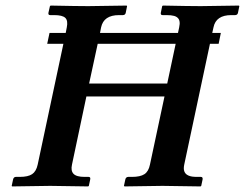

<svg xmlns="http://www.w3.org/2000/svg" viewBox="-20 -667 879 689"><path d="M623 -568.8Q624.5 -575.7 624.8 -581.3Q625 -586.9 624 -591.6Q623 -596.2 620.6 -599.6Q618.2 -603 614.3 -605.7Q610.4 -608.4 605 -609.9Q599.6 -611.3 592.8 -612.1Q585.9 -612.8 577.1 -612.8H563.5Q555.7 -612.8 557.1 -621.1L562 -645L564.5 -647Q661.1 -645 700.2 -645L837.4 -647L838.9 -645L834 -621.1Q832.5 -613.3 824.2 -612.8H810.1Q754.9 -612.8 746.1 -568.8L741.7 -548.8H772.5L764.6 -509.8H733.4L641.1 -76.2Q639.6 -68.8 639.6 -63Q639.6 -57.1 641.4 -52.2Q643.1 -47.4 646.5 -43.7Q649.9 -40 655.5 -37.4Q661.1 -34.7 668.9 -33.4Q676.8 -32.2 687 -32.2H700.7Q708.5 -32.2 707 -22.9L702.1 0L699.7 2Q599.1 0 563 0L426.8 2L424.8 0L429.7 -22.9Q431.6 -31.7 439.9 -32.2H453.6Q483.4 -32.2 498.3 -42Q513.2 -51.8 518.1 -76.2L570.3 -320.8H290L238.3 -76.2Q233.4 -54.2 243.9 -43.2Q254.4 -32.2 283.7 -32.2H297.9Q305.7 -32.2 303.7 -22.9L298.8 0L296.4 2Q195.8 0 160.2 0L23.4 2L22 0L26.9 -22.9Q28.8 -31.7 36.6 -32.2H50.8Q80.6 -32.2 95.2 -42Q109.9 -51.8 115.2 -76.2L207.5 -509.8H149.4L157.7 -548.8H215.8L219.7 -568.8Q224.6 -592.8 214.4 -602.8Q204.1 -612.8 174.3 -612.8H160.2Q152.3 -612.8 153.8 -621.1L159.2 -645L161.6 -647Q258.3 -645 296.9 -645L434.6 -647L436 -645L431.2 -621.1Q429.7 -613.3 421.4 -612.8H407.2Q352.1 -612.8 342.8 -568.8L338.9 -548.8H618.7ZM610.4 -509.8H330.6L299.8 -367.2H580.1Z"/></svg>

Font: Linux Libertine Slanted
Style: Semibold Slanted
Weight: 600
Designer: Philipp H. Poll
Foundry: Philipp H. Poll
Version: Version 5.1.1